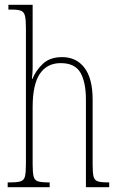

<svg xmlns="http://www.w3.org/2000/svg" viewBox="-20 -780 497 800"><path d="M12 0V-20H21Q52 -20 66 -24.5Q80 -29 84 -45Q88 -61 88 -96V-664Q88 -698 84 -714Q80 -730 68 -735Q56 -740 31 -740H15V-760H116V-495Q116 -478 113 -451H115Q129 -486 158.5 -514Q188 -542 239 -542Q298 -542 332 -497.5Q366 -453 366 -364V-94Q366 -61 369.5 -45.5Q373 -30 386 -25Q399 -20 427 -20H435V0H338V-364Q338 -438 315 -477.5Q292 -517 233 -517Q176 -517 146 -472.5Q116 -428 116 -333V-96Q116 -61 120 -45Q124 -29 138 -24.5Q152 -20 182 -20H187V0Z"/></svg>

Font: Noto Serif Tamil ExtraCondensed Thin
Style: Italic
Weight: 100
Width: 2
Italic angle: -12°
Designer: Indian Type Foundry, Tom Grace, and the Monotype Design Team
Foundry: Monotype Imaging Inc.
Version: Version 2.003; ttfautohint (v1.8.4.7-5d5b)